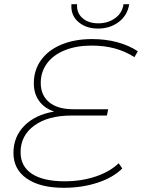

<svg xmlns="http://www.w3.org/2000/svg" viewBox="-20 -890 676 914"><path d="M174 -495Q174 -436 214.5 -403Q255 -370 328 -370H495L489 -340H321Q209 -340 143.5 -292.5Q78 -245 78 -165Q78 -98 132 -62.5Q186 -27 288 -27Q368 -27 436 -50Q504 -73 545 -113L562 -88Q519 -45 445 -20.5Q371 4 283 4Q171 4 107.5 -40Q44 -84 44 -162Q44 -239 96 -291.5Q148 -344 238 -359Q192 -374 166.5 -409Q141 -444 141 -493Q141 -556 175.5 -604Q210 -652 273 -678Q336 -704 418 -704Q483 -704 538.5 -689Q594 -674 636 -646L620 -618Q576 -646 526 -659.5Q476 -673 416 -673Q344 -673 289 -651Q234 -629 204 -588.5Q174 -548 174 -495ZM320 -870H347Q344 -829 372.5 -804Q401 -779 448 -779Q494 -779 528 -803.5Q562 -828 568 -870H595Q587 -817 545.5 -785.5Q504 -754 447 -754Q389 -754 352.5 -786Q316 -818 320 -870Z"/></svg>

Font: Montserrat Alternates ExLight
Style: Italic
Weight: 275
Italic angle: -11.3°
Designer: Julieta Ulanovsky
Foundry: Julieta Ulanovsky
Version: Version 7.200